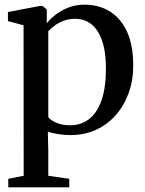

<svg xmlns="http://www.w3.org/2000/svg" viewBox="-20 -568 620 823"><path d="M15.5 235V198.5L81.5 185.5L81 -459.5L14 -477.5V-516.5L151.5 -542.5H162L180.5 -527.5V-468Q192.5 -484 215.5 -502.8Q238.5 -521.5 271 -534.8Q303.5 -548 343.5 -548Q402.5 -548 449.5 -519.8Q496.5 -491.5 523.8 -433.5Q551 -375.5 551 -286.5Q551 -223.5 531.5 -169.2Q512 -115 476.2 -74.5Q440.5 -34 391.2 -11.5Q342 11 282.5 11Q254.5 11 227 6.5Q199.5 2 185 -4L187 78V185.5L277 198.5V235ZM280.5 -31Q326.5 -31 361 -57Q395.5 -83 414.8 -137Q434 -191 434 -273.5Q434 -331 424 -371.5Q414 -412 396 -437.8Q378 -463.5 354.2 -475.5Q330.5 -487.5 303 -487.5Q275.5 -487.5 252.5 -478.8Q229.5 -470 213 -457.5Q196.5 -445 187 -434.5V-66Q195.5 -53.5 220.8 -42.2Q246 -31 280.5 -31Z"/></svg>

Font: Merriweather 72pt Medium
Style: Regular
Weight: 500
Version: Version 2.100